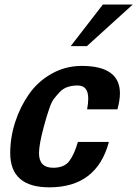

<svg xmlns="http://www.w3.org/2000/svg" viewBox="-20 -800 597 834"><path d="M501 -394.5C501 -474 445.6 -513.7 335 -513.7C288.1 -513.7 244.6 -502.4 204.6 -480C164.6 -457.5 131.7 -427.9 106 -391.1C80.2 -354.3 60.2 -313.8 45.9 -269.5C31.6 -225.3 24.4 -180.3 24.4 -134.8C24.4 -35.8 81.1 13.7 194.3 13.7C331.7 13.7 418 -52.1 453.1 -183.6H318.4C307.9 -147.1 295.4 -119.3 280.8 -100.1C266.1 -80.9 242.8 -71.3 210.9 -71.3C169.9 -71.3 149.4 -92.4 149.4 -134.8C149.4 -159.5 156.2 -197.3 169.9 -248L181.6 -290C183.6 -297.2 187.8 -310.2 194.3 -329.1C200.8 -348 207.2 -361.5 213.4 -369.6C219.6 -377.8 227.7 -387.4 237.8 -398.4C247.9 -409.5 259.6 -417.3 272.9 -421.9C286.3 -426.4 301.1 -428.7 317.4 -428.7C348 -428.7 363.3 -409.8 363.3 -372.1C363.3 -358.4 361.7 -342.8 358.4 -325.2H490.2C497.4 -352.5 501 -375.7 501 -394.5ZM556.6 -780.3H426.8L287.1 -599.6H357.4Z"/></svg>

Font: FreeUniversal
Style: BoldItalic
Weight: 700
Italic angle: -11°
Version: Version 1.001